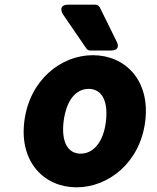

<svg xmlns="http://www.w3.org/2000/svg" viewBox="-20 -764 673 821"><path d="M84 -245C62 -69 171 37 307 37C444 37 579 -69 601 -245C623 -422 514 -528 377 -528C241 -528 106 -422 84 -245ZM252 -245C264 -339 307 -384 359 -384C411 -384 444 -339 433 -245C422 -153 377 -107 325 -107C273 -107 241 -152 252 -245ZM349 -557C353 -551 359 -548 367 -548H453C501 -548 479 -586 479 -586L407 -732C403 -739 396 -744 387 -744H273C223 -744 249 -703 249 -703Z"/></svg>

Font: Falling Sky
Style: BlkObl
Weight: 900
Designer: Paul D. Hunt
Foundry: Adobe Systems Incorporated
Version: Version 1.02